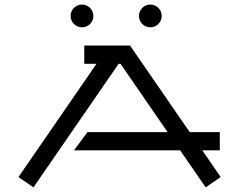

<svg xmlns="http://www.w3.org/2000/svg" viewBox="-20 -800 1050 843"><path d="M590 -730C590 -702.4 612.4 -680 640 -680C667.6 -680 690 -702.4 690 -730C690 -757.6 667.6 -780 640 -780C612.4 -780 590 -757.6 590 -730ZM290 -730C290 -702.4 312.4 -680 340 -680C367.6 -680 390 -702.4 390 -730C390 -757.6 367.6 -780 340 -780C312.4 -780 290 -757.6 290 -730ZM350 -600V-520H403.8L61.1 -22.7L126.9 22.7L501 -520H509L715.8 -220H364L305 -140H770.9L883.1 22.7L948.9 -22.7L868.1 -140H945V-220H812.9L551 -600Z"/></svg>

Font: KetosagCBd
Style: Regular
Weight: 500
Designer: gluk
Foundry: gluk
Version: Version 00.0024